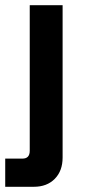

<svg xmlns="http://www.w3.org/2000/svg" viewBox="-42 -516 330 736"><path d="M88 200H-22V92H44Q72 92 72 62V-496H198V88Q198 139 168 169.5Q138 200 88 200Z"/></svg>

Font: Rootstock Sans Headline
Style: Bold
Weight: 700
Designer: Florian Karsten
Foundry: Florian Karsten
Version: Version 2.000;FEAKit 1.0